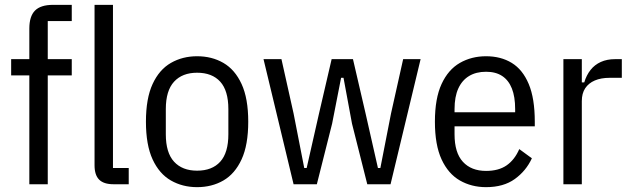

<svg xmlns="http://www.w3.org/2000/svg" viewBox="-20 -760 2600 792"><path d="M101 0V-449H26V-516H101V-642Q101 -693 124.5 -716.5Q148 -740 199 -740H276V-673H177V-516H276V-449H177V0Z M511 0H448Q408 0 389 -19Q370 -38 370 -78V-740H446V-67H511Z M793 12Q733 12 685 -15.5Q637 -43 609.5 -102.5Q582 -162 582 -258Q582 -354 609.5 -413.5Q637 -473 685 -500.5Q733 -528 793 -528Q854 -528 901.5 -500.5Q949 -473 976.5 -413.5Q1004 -354 1004 -258Q1004 -162 976.5 -102.5Q949 -43 901.5 -15.5Q854 12 793 12ZM793 -56Q855 -56 888.5 -93Q922 -130 922 -206V-310Q922 -386 888.5 -423Q855 -460 793 -460Q732 -460 698 -423Q664 -386 664 -310V-206Q664 -130 698 -93Q732 -56 793 -56Z M1191 0 1067 -516H1141L1191 -292L1235 -67H1245L1296 -292L1348 -516H1436L1488 -292L1539 -67H1549L1593 -292L1643 -516H1715L1591 0H1495L1432 -250L1397 -439H1387L1350 -250L1287 0Z M1985 12Q1925 12 1877 -15.5Q1829 -43 1801.5 -102.5Q1774 -162 1774 -258Q1774 -354 1801.5 -413.5Q1829 -473 1877 -500.5Q1925 -528 1985 -528Q2046 -528 2091 -500.5Q2136 -473 2161 -413.5Q2186 -354 2186 -258V-239H1855V-206Q1855 -130 1889.5 -92.5Q1924 -55 1985 -55Q2037 -55 2070 -78Q2103 -101 2122 -145L2174 -107Q2150 -55 2103.5 -21.5Q2057 12 1985 12ZM1985 -464Q1944 -464 1915 -446.5Q1886 -429 1870.5 -395Q1855 -361 1855 -310V-297H2105V-310Q2105 -361 2091.5 -395Q2078 -429 2051.5 -446.5Q2025 -464 1985 -464Z M2380 0H2304V-516H2380V-420H2390Q2399 -450 2416 -471.5Q2433 -493 2458.5 -504.5Q2484 -516 2517 -516H2545V-439H2495Q2459 -439 2433.5 -428Q2408 -417 2394 -396Q2380 -375 2380 -343Z"/></svg>

Font: IBM Plex Sans Condensed
Style: Regular
Weight: 400
Width: 3
Designer: Mike Abbink, Paul van der Laan, Pieter van Rosmalen
Foundry: Bold Monday
Version: Version 3.201